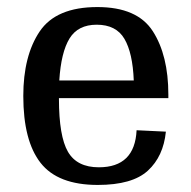

<svg xmlns="http://www.w3.org/2000/svg" viewBox="-20 -512 542 544"><path d="M147 -234V-232Q147 -126 172.5 -82Q198 -38 260 -38Q362 -38 367 -143L450 -139Q443 -69 399 -28.5Q355 12 257 12Q144 12 95 -50.5Q46 -113 46 -240Q46 -354 92.5 -423Q139 -492 256 -492Q369 -492 413 -423.5Q457 -355 457 -244V-234ZM148 -284H359Q356 -362 332.5 -402Q309 -442 254 -442Q201 -442 177 -403Q153 -364 148 -284Z"/></svg>

Font: Arya
Style: Regular
Weight: 400
Designer: Eduardo Rodriguez Tunni, Modular Infotech
Foundry: Eduardo Rodriguez Tunni, Modular Infotech
Version: Version 1.002